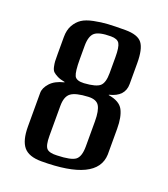

<svg xmlns="http://www.w3.org/2000/svg" viewBox="-134 -810 804 919"><g transform="rotate(20 268.0 -351.0)"><path d="M346 -495V-577Q346 -628 335.5 -645.5Q325 -663 292 -663Q232 -663 210.5 -645Q189 -627 189 -577V-510Q189 -446 198.5 -426Q208 -406 247 -408Q308 -412 327 -429.5Q346 -447 346 -495ZM359 -127V-254Q359 -309 344.5 -332.5Q330 -356 289 -354Q226 -351 202 -333Q178 -315 178 -267V-115Q178 -65 192 -51Q206 -37 244 -39Q315 -41 337 -58Q359 -75 359 -127ZM471 -257V-126Q466 13 183 13Q119 13 92.5 -19Q66 -51 66 -122V-293Q66 -318 89 -343.5Q112 -369 158 -380V-382Q135 -386 120 -393.5Q105 -401 97 -408.5Q89 -416 85.5 -432.5Q82 -449 81.5 -459.5Q81 -470 81 -494V-583Q81 -619 95 -643.5Q109 -668 130 -682Q151 -696 188 -703.5Q225 -711 259 -713Q293 -715 346 -715Q410 -715 432 -686Q454 -657 454 -585V-479Q454 -415 378 -397V-395Q435 -386 453 -352Q471 -318 471 -257Z"/></g></svg>

Font: Federant
Style: Medium
Weight: 500
Designer: Cyreal (www.cyreal.org)
Foundry: Cyreal (www.cyreal.org)
Version: Version 1.010